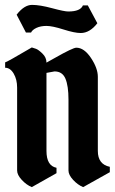

<svg xmlns="http://www.w3.org/2000/svg" viewBox="-20 -765 470 785"><path d="M50 -68V-407Q50 -440 36 -464Q22 -488 1 -488V-510Q8 -511 110 -571Q117 -569 127 -565.5Q137 -562 153.5 -546Q170 -530 170 -509Q176 -512 204 -528Q278 -570 292 -570Q324 -570 352 -528Q380 -486 380 -451V-148Q380 -93 429 -83V-61L320 0Q298 -9 279 -29.5Q260 -50 260 -68V-358Q260 -414 247.5 -443.5Q235 -473 203 -473L170 -467V-148Q170 -87 211 -79V-57L110 0Q88 -9 69 -29.5Q50 -50 50 -68ZM310 -630Q285 -630 239.5 -644.5Q194 -659 170 -659Q146 -659 129 -651Q112 -643 107 -632H86L48 -705Q79 -745 111 -745Q143 -745 193 -731.5Q243 -718 259 -718Q309 -718 319 -743H339L378 -670Q347 -630 310 -630Z"/></svg>

Font: Pirata One
Style: Regular
Weight: 400
Designer: Rodrigo Fuenzalida, Nicolas Massi
Foundry: Rodrigo Fuenzalida, Nicolas Massi
Version: Version 1.001